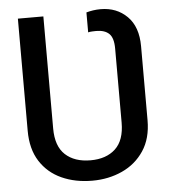

<svg xmlns="http://www.w3.org/2000/svg" viewBox="-53 -785 746 843"><g transform="rotate(-5 320.0 -363.5)"><path d="M320.3 9.8Q245.1 9.8 185.3 -17.3Q125.5 -44.4 90.8 -98.6Q56.2 -152.8 56.2 -233.4V-727.5H168.5V-233.4Q168.5 -155.3 209.2 -117.7Q250 -80.1 320.3 -80.1Q389.6 -80.1 429.9 -117.7Q470.2 -155.3 470.2 -233.4V-559.6Q470.2 -606.4 450.9 -625Q431.6 -643.6 394 -643.6Q387.2 -643.6 376.5 -643.1Q365.7 -642.6 358.4 -640.6V-728.5Q372.1 -732.4 388.4 -734.9Q404.8 -737.3 421.4 -737.3Q492.2 -737.3 538.3 -691.4Q584.5 -645.5 584.5 -559.6V-233.4Q584.5 -153.3 548.3 -99.1Q512.2 -44.9 452.1 -17.6Q392.1 9.8 320.3 9.8Z"/></g></svg>

Font: Inter Cardless
Style: Regular
Weight: 400
Designer: Rasmus Andersson
Foundry: rsms
Version: Version 4.001;git-9221beed3